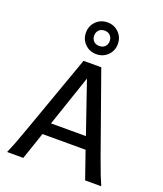

<svg xmlns="http://www.w3.org/2000/svg" viewBox="-175 -1110 1041 1224"><g transform="rotate(20 345.5 -498.0)"><path d="M130.9 0H21Q34.2 -29.8 48.8 -67.1Q63.5 -104.5 87.9 -173.3L280.3 -712.9H400.4L592.3 -173.3Q616.7 -105 631.8 -67.1Q647 -29.3 659.7 0H550.3L486.3 -184.6H193.8ZM458.5 -267.1 339.4 -613.8 221.7 -267.1ZM394 -887.7Q394 -909.7 380.1 -924.8Q366.2 -939.9 341.3 -939.9Q316.4 -939.9 302.5 -924.8Q288.6 -909.7 288.6 -887.7Q288.6 -865.7 302.5 -850.8Q316.4 -835.9 341.3 -835.9Q366.2 -835.9 380.1 -850.8Q394 -865.7 394 -887.7ZM232.9 -887.7Q232.9 -933.6 264.2 -964.6Q295.4 -995.6 341.3 -995.6Q386.7 -995.6 418 -964.6Q449.2 -933.6 449.2 -887.7Q449.2 -842.3 418 -811.3Q386.7 -780.3 341.3 -780.3Q295.4 -780.3 264.2 -811.3Q232.9 -842.3 232.9 -887.7Z"/></g></svg>

Font: Kanchenjunga Medium
Style: Regular
Weight: 500
Version: Version 2.001